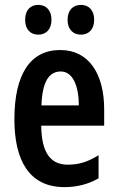

<svg xmlns="http://www.w3.org/2000/svg" viewBox="-20 -757 482 787"><path d="M83 -676C83 -636 105 -615 137 -615C169 -615 191 -637 191 -676C191 -715 169 -737 137 -737C105 -737 83 -716 83 -676ZM257 -676C257 -637 279 -615 312 -615C344 -615 366 -637 366 -676C366 -715 344 -737 312 -737C280 -737 257 -716 257 -676ZM227 -552C103 -552 39 -451 39 -268C39 -102 98 10 244 10C296 10 342 -2 384 -26V-121C340 -93 302 -82 258 -82C185 -82 150 -134 149 -242H407V-309C407 -453 345 -552 227 -552ZM229 -464C278 -464 303 -406 303 -325H150C153 -422 181 -464 229 -464Z"/></svg>

Font: Noto Sans Arabic UI XCn SmBd
Style: Regular
Weight: 600
Width: 2
Designer: Monotype Design Team, Nadine Chahine and Nizar Qandah
Foundry: Monotype Imaging Inc.
Version: Version 2.010